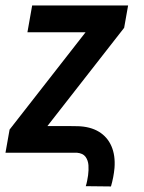

<svg xmlns="http://www.w3.org/2000/svg" viewBox="-30 -548 518 689"><path d="M226.1 -95.7 209 0H24.4L41.5 -95.7ZM415.5 -448.2 65.4 0H-10.3L4.4 -83L352.1 -528.3H429.7ZM387.7 -528.3 370.6 -432.1H68.4L85.4 -528.3ZM152.8 0 169.9 -95.7 249 -95.2Q294.4 -93.8 325 -75.2Q355.5 -56.6 369.9 -23.4Q384.3 9.8 380.9 54.7Q379.4 71.3 376.2 87.9Q373 104.5 368.2 121.1L277.8 120.1Q280.8 110.8 282.7 100.8Q284.7 90.8 286.1 81.1Q288.6 62.5 287.4 44.9Q286.1 27.3 276.9 14.6Q267.6 2 245.6 0Z"/></svg>

Font: Roboto Condensed Medium
Style: Italic
Weight: 500
Italic angle: -12°
Designer: Christian Robertson
Foundry: Google
Version: Version 3.0; 2020